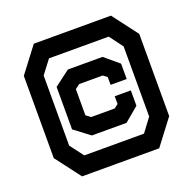

<svg xmlns="http://www.w3.org/2000/svg" viewBox="-124 -826 957 952"><g transform="rotate(-20 354.5 -350.0)"><path d="M558 0H151L50 -133V-567L151 -700H558L659 -567V-133ZM565 -535 512 -606H197L143 -535V-165L197 -94H512L565 -165ZM449 -174H266L184 -236V-460L266 -522H449L524 -459V-378H439V-419L418 -435H294L270 -417V-279L294 -261H418L439 -277V-318H524V-237Z"/></g></svg>

Font: Turret Road
Style: Bold
Weight: 700
Designer: Noponies
Foundry: Noponies
Version: Version 1.001; ttfautohint (v1.8)